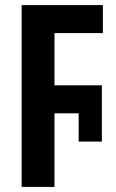

<svg xmlns="http://www.w3.org/2000/svg" viewBox="-20 -734 454 754"><path d="M194 0V-289H289V-178H380V-399H194V-604H384V-714H65V0Z"/></svg>

Font: Noto Sans UI Condensed
Style: Bold
Weight: 700
Width: 3
Designer: Monotype Design Team
Foundry: Monotype Imaging Inc.
Version: 1.001